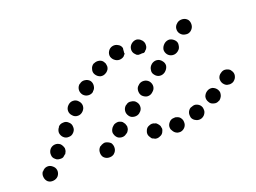

<svg xmlns="http://www.w3.org/2000/svg" viewBox="-81 -405 750 562"><g transform="rotate(-20 294.5 -123.5)"><path d="M25 9Q24 0 16 -6Q9 -12 0 -11Q-9 -10 -15 -2H-16Q-21 5 -20 14Q-19 24 -12 30Q-5 35 4 34Q14 33 20 26Q26 18 25 9ZM417 19Q423 12 422 2Q422 -2 420 -6Q418 -10 415 -13Q411 -16 407 -17Q403 -19 398 -18Q388 -18 382 -10Q376 -3 377 6Q377 10 380 14Q382 18 385 21Q388 24 393 26Q397 27 401 27H402Q411 26 417 19ZM160 1Q159 11 164 18Q170 25 179 26Q189 27 196 22L197 21Q204 15 205 6Q206 -3 201 -11Q198 -14 194 -16Q190 -18 186 -19Q181 -20 177 -18Q173 -17 169 -14H168Q161 -8 160 1ZM341 19Q333 23 324 20V19Q319 18 316 15Q313 11 311 7Q309 3 309 -1Q309 -6 311 -10Q314 -19 323 -22Q332 -26 340 -22H341Q345 -21 348 -17Q351 -14 353 -10Q354 -8 354 -6Q355 -3 355 -1Q355 0 355 2Q354 3 354 4Q354 6 353 7Q350 16 341 19ZM482 6Q485 3 487 -1Q489 -5 489 -9Q489 -14 488 -18Q485 -27 476 -31Q468 -35 459 -31Q454 -30 451 -27Q448 -24 446 -20Q444 -16 444 -11Q444 -7 445 -2Q448 6 457 10Q465 14 474 11Q479 9 482 6ZM218 -50Q216 -47 215 -42Q214 -38 216 -33Q217 -29 220 -25Q225 -18 235 -17Q244 -16 251 -22L253 -23Q256 -25 258 -29Q261 -33 261 -38Q262 -42 260 -46Q259 -51 256 -54Q254 -58 250 -60Q246 -62 241 -63Q237 -63 233 -62Q228 -61 225 -58L224 -57Q220 -54 218 -50ZM546 -26Q549 -30 550 -34Q551 -38 551 -43Q550 -47 548 -51Q543 -59 534 -62Q525 -64 517 -59Q509 -54 506 -45Q504 -36 509 -28Q513 -20 522 -18Q531 -15 539 -20H540Q544 -23 546 -26ZM67 -35Q68 -39 68 -44Q67 -48 65 -52Q63 -56 60 -59Q52 -65 43 -64Q34 -63 28 -56Q22 -48 23 -39Q23 -30 31 -24Q34 -21 38 -20Q43 -19 47 -19Q52 -19 55 -21Q59 -24 62 -27H63Q65 -31 67 -35ZM608 -73Q610 -82 604 -90Q602 -94 598 -96Q594 -98 590 -99Q585 -100 581 -99Q577 -98 573 -95Q565 -90 563 -81Q562 -71 567 -64Q570 -60 573 -58Q577 -55 582 -55Q586 -54 590 -55Q595 -56 598 -58L599 -59Q606 -64 608 -73ZM271 -86Q270 -77 276 -69Q281 -62 291 -61Q300 -60 307 -65L308 -66Q316 -72 317 -81Q318 -91 312 -98Q307 -105 297 -106Q288 -108 281 -102L279 -101Q272 -95 271 -86ZM112 -95Q112 -104 105 -110Q98 -117 89 -116Q79 -116 73 -109V-108Q67 -101 67 -92Q68 -83 74 -77Q81 -70 91 -71Q100 -71 106 -78L107 -79Q113 -86 112 -95ZM327 -130Q326 -120 331 -113Q337 -106 346 -104Q356 -103 363 -109L364 -110Q372 -116 373 -125Q374 -134 368 -142Q362 -149 353 -150Q344 -151 337 -146L335 -144Q328 -139 327 -130ZM160 -143Q160 -152 153 -159Q147 -166 137 -166Q128 -166 121 -159Q114 -152 114 -143Q114 -134 121 -127Q127 -120 137 -120Q146 -120 153 -127Q160 -134 160 -143ZM383 -173Q381 -164 387 -157Q393 -149 402 -148Q411 -147 419 -153L420 -154Q427 -160 429 -169Q430 -178 424 -185Q418 -193 409 -194Q400 -195 392 -189L391 -188Q384 -182 383 -173ZM210 -187Q211 -196 206 -203Q200 -210 190 -211Q181 -212 174 -206H173Q166 -200 165 -191Q164 -182 170 -174Q176 -167 185 -166Q195 -165 202 -171V-172Q209 -177 210 -187ZM438 -217Q437 -208 443 -200Q449 -193 458 -192Q467 -191 475 -197L476 -198Q483 -203 484 -213Q486 -222 480 -229Q474 -236 465 -238Q456 -239 448 -233L447 -232Q440 -226 438 -217ZM262 -215Q265 -218 266 -223Q267 -227 266 -231Q266 -236 263 -240Q259 -248 250 -250Q241 -252 233 -248H232Q224 -243 222 -234Q219 -225 224 -217Q229 -209 238 -206Q247 -204 255 -209Q259 -211 262 -215ZM355 -233Q348 -240 349 -250Q350 -259 357 -265Q364 -271 373 -271Q382 -270 388 -263Q389 -263 389 -262Q395 -255 394 -246Q394 -237 386 -231Q385 -229 383 -228Q382 -228 380 -227Q375 -228 370 -227Q367 -227 364 -227Q362 -228 359 -229Q357 -231 355 -233Q355 -233 355 -233ZM312 -233Q303 -231 295 -236Q287 -241 284 -250Q282 -259 287 -267Q292 -275 301 -277Q310 -279 318 -274Q326 -270 328 -261Q327 -256 327 -251Q326 -248 327 -244Q324 -240 321 -237Q317 -234 312 -233ZM494 -261Q493 -251 499 -244Q505 -237 514 -236Q523 -234 531 -240L532 -241Q539 -247 540 -256Q541 -266 536 -273Q530 -280 521 -281Q511 -282 504 -277L503 -276Q495 -270 494 -261Z"/></g></svg>

Font: FRB American Cursive Guidelines Dotted Extrabold
Style: Bold Italic
Weight: 800
Italic angle: -25°
Version: Version 2.0;Modular Font Editor K font №1